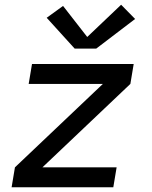

<svg xmlns="http://www.w3.org/2000/svg" viewBox="-20 -790 640 810"><path d="M29 0 43 -84 414 -436H101L115 -520H544L530 -436L159 -84H472L458 0ZM295 -585 177 -715 246 -765 348 -634 491 -770 550 -710 386 -585Z"/></svg>

Font: Iosevka SS04 Md Ex Obl
Style: Regular
Weight: 500
Width: 7
Italic angle: -9°
Monospace: yes
Designer: Belleve Invis
Foundry: Belleve Invis
Version: Version 19.0.0; ttfautohint (v1.8.4)